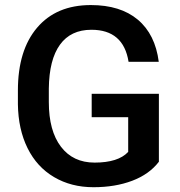

<svg xmlns="http://www.w3.org/2000/svg" viewBox="-20 -741 721 770"><path d="M617.2 -92.3Q578.6 -42 510.3 -16.1Q441.9 9.8 355 9.8Q265.6 9.8 196.8 -30.8Q127.9 -71.3 90.6 -146.7Q53.2 -222.2 51.8 -322.8V-378.4Q51.8 -539.6 128.9 -630.1Q206.1 -720.7 344.2 -720.7Q462.9 -720.7 532.7 -662.1Q602.5 -603.5 616.7 -493.2H495.6Q475.1 -621.6 346.7 -621.6Q263.7 -621.6 220.5 -561.8Q177.2 -502 175.8 -386.2V-331.5Q175.8 -216.3 224.4 -152.6Q272.9 -88.9 359.4 -88.9Q454.1 -88.9 494.1 -131.8V-271H347.7V-364.7H617.2Z"/></svg>

Font: Vazir Medium FD-UI
Style: Medium-FD-UI
Weight: 500
Designer: Saber Rastikerdar
Foundry: Saber Rastikerdar
Version: Version 30.1.0